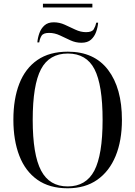

<svg xmlns="http://www.w3.org/2000/svg" viewBox="-20 -1003 729 1033"><path d="M211 -963V-983H477V-963ZM181 -775Q183 -800 192 -825Q201 -850 219.5 -866.5Q238 -883 269 -883Q300 -883 328.5 -870Q357 -857 385.5 -843.5Q414 -830 443 -830Q475 -830 484.5 -846Q494 -862 498 -881H508Q506 -856 497 -831Q488 -806 469.5 -789.5Q451 -773 418 -773Q387 -773 359 -786Q331 -799 302.5 -812.5Q274 -826 244 -826Q213 -826 203.5 -810.5Q194 -795 191 -775ZM344 10Q246 10 181 -36Q116 -82 84 -165Q52 -248 52 -359Q52 -471 84 -553Q116 -635 181 -680Q246 -725 345 -725Q487 -725 561.5 -627Q636 -529 636 -358Q636 -246 602 -163.5Q568 -81 503 -35.5Q438 10 344 10ZM344 0Q443 0 487.5 -85Q532 -170 532 -358Q532 -546 488.5 -630.5Q445 -715 345 -715Q245 -715 200.5 -630.5Q156 -546 156 -358Q156 -171 201 -85.5Q246 0 344 0Z"/></svg>

Font: Noto Serif Display SemiCondensed
Style: Regular
Weight: 400
Width: 4
Designer: Monotype Design Team
Foundry: Monotype Imaging Inc.
Version: Version 2.009